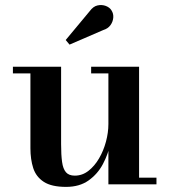

<svg xmlns="http://www.w3.org/2000/svg" viewBox="-20 -721 662 751"><path d="M238.5 10Q181.5 10 151.2 -9.8Q121 -29.5 110 -63.5Q99 -97.5 99 -141V-434H30.5V-460H219V-157Q219 -115 222.8 -87.8Q226.5 -60.5 238 -47.2Q249.5 -34 272.5 -34Q302 -34 326 -52.8Q350 -71.5 367.5 -101.5Q385 -131.5 394.5 -167Q404 -202.5 404 -236L421 -237Q421 -203 412 -160.5Q403 -118 382.5 -79.2Q362 -40.5 326.5 -15.2Q291 10 238.5 10ZM404 0V-434H336.5V-460H524V-26H592V0ZM252 -546.5 237 -564.5 331 -677.5Q344.5 -696 361.5 -699.8Q378.5 -703.5 393.8 -697.8Q409 -692 416 -680.5Q424.5 -667.5 423 -651.5Q421.5 -635.5 411.8 -622.2Q402 -609 384 -603.5Z"/></svg>

Font: Bodoni Moda 9pt SemiBold
Style: Regular
Weight: 600
Designer: Owen Earl
Foundry: indestructible type
Version: Version 2.005